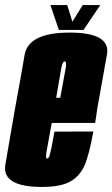

<svg xmlns="http://www.w3.org/2000/svg" viewBox="-49 -736 445 760"><path d="M117.5 4 137.5 -108.5Q130 -108.5 135.5 -137.5Q140 -165 165.5 -303Q189 -437.5 193.5 -466Q199 -493 206.5 -493Q216 -493 211 -466Q206 -440.5 189.5 -349H160.5L143 -249.5H327.5Q332 -275.5 335.5 -303Q359.5 -434.5 374.5 -521Q389 -607 226.5 -607Q64.5 -607 48.5 -519.5Q34 -433.5 10 -303.5Q-11.5 -177 -27.5 -86Q-44 4 117.5 4ZM137.5 -108.5 117.5 4Q191.5 4 230 -18Q267 -39 286 -82Q304 -123.5 320.5 -215.5L166.5 -215Q159.5 -179 155 -152Q149 -126 146.5 -117.5Q142 -108.5 137.5 -108.5ZM184 -617.5H281.5L348 -716H278.5L237.5 -650L217 -716H150.5Z"/></svg>

Font: Anybody UltraCondensed ExtraBold
Style: Italic
Weight: 800
Width: 1
Italic angle: -10°
Version: Version 1.113;gftools[0.9.25]